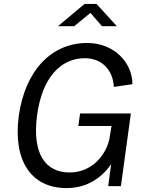

<svg xmlns="http://www.w3.org/2000/svg" viewBox="-20 -953 760 983"><path d="M502 -819H578L474 -933H413L277 -819H360L443 -887ZM321 10C431 10 504 -48 549 -112L534 0H599L650 -372H390L381 -308H551L540 -241C524 -165 455 -70 337 -70C215 -70 143 -161 170 -364C196 -554 289 -655 415 -655C503 -655 559 -592 563 -508L658 -522C658 -632 565 -733 426 -733C245 -733 109 -594 76 -359C46 -131 139 10 321 10Z"/></svg>

Font: United Sans
Style: Italic
Weight: 400
Italic angle: -8°
Designer: Pablo Impallari, Rodrigo Fuenzalida (Modified by Dan O. Williams)
Version: Version 1.000;PS 001.000;hotconv 1.0.88;makeotf.lib2.5.64775